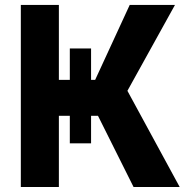

<svg xmlns="http://www.w3.org/2000/svg" viewBox="-20 -747 751 767"><path d="M258.9 -553.3H343.8V-174.4H258.9ZM63.2 0V-727.3H215.2V-427.9H360.1L498.2 -727.3H679L489 -384.2L697.8 0H513.5L371.4 -284.4H215.2V0Z"/></svg>

Font: InterMG
Style: Bold
Weight: 700
Designer: Rasmus Andersson
Foundry: rsms
Version: Version 3.019;December 26, 2023;FontCreator 15.0.0.2955 64-b